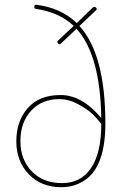

<svg xmlns="http://www.w3.org/2000/svg" viewBox="-20 -775 517 800"><path d="M130 -738Q123 -738 123 -746.5Q123 -755 130 -755Q131 -755 133 -755Q234 -742 300 -679L367 -744Q374 -749 380 -743.5Q386 -738 380 -732L311 -667Q419 -548 419 -261Q419 -84 336 -26Q292 5 235 5Q152 5 100 -49Q48 -103 48 -186.5Q48 -270 95.5 -324.5Q143 -379 232.5 -379Q322 -379 402 -283Q398 -546 299 -655L233 -593Q228 -588 222 -594Q216 -602 222 -606L287 -667Q227 -724 130 -738ZM227 -362Q154 -362 109.5 -313.5Q65 -265 65 -187.5Q65 -110 112.5 -61Q160 -12 238.5 -12Q317 -12 359.5 -75Q402 -138 402 -258Q387 -279 367 -298.5Q347 -318 307 -340Q267 -362 227 -362Z"/></svg>

Font: Flamenco Light
Style: Regular
Weight: 300
Designer: Luciano Vergara
Foundry: Luciano Vergara
Version: Version 1.003